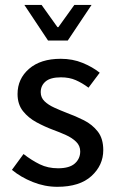

<svg xmlns="http://www.w3.org/2000/svg" viewBox="-20 -736 464 769"><path d="M209.5 12.2Q159.2 12.2 111.1 -7.1Q63 -26.4 27.8 -55.7L74.2 -119.1Q106.9 -93.8 139.4 -77.9Q171.9 -62 212.4 -62Q258.3 -62 279.8 -81.3Q301.3 -100.6 301.3 -129.4Q301.3 -152.3 284.9 -168.2Q268.6 -184.1 243.7 -195.3Q218.8 -206.5 191.9 -216.3Q159.2 -228.5 126.5 -246.1Q93.8 -263.7 72 -291Q50.3 -318.4 50.3 -359.4Q50.3 -420.4 96.4 -460.4Q142.6 -500.5 223.1 -500.5Q271 -500.5 310.8 -484.1Q350.6 -467.8 379.4 -444.8L334.5 -384.8Q309.1 -403.8 283.4 -415Q257.8 -426.3 224.1 -426.3Q182.1 -426.3 162.6 -409.7Q143.1 -393.1 143.1 -366.7Q143.1 -345.2 158.2 -330.6Q173.3 -315.9 197.5 -304.9Q221.7 -293.9 248 -283.7Q282.7 -271 316.2 -254.2Q349.6 -237.3 371.6 -209.2Q393.6 -181.2 393.6 -134.8Q393.6 -74.2 346.4 -31Q299.3 12.2 209.5 12.2ZM172.4 -573.7 77.6 -716.3H146.5L210 -627.4H213.9L277.8 -716.3H346.7L251.5 -573.7Z"/></svg>

Font: Varta Light SemiBold
Style: Regular
Weight: 600
Version: Version 1.004